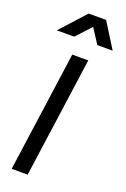

<svg xmlns="http://www.w3.org/2000/svg" viewBox="-186 -1059 734 1117"><g transform="rotate(20 181.0 -501.0)"><path d="M45 0H144L248 -745H149ZM16 -847H124L208 -938L267 -847H362L265 -1002H157Z"/></g></svg>

Font: Mluvka Medium
Style: Italic
Weight: 500
Italic angle: -8°
Designer: Modified by Jiří Krblich, Original typeface by Gumpita Rahayu
Foundry: Gumpita Rahayu & Jiří Krblich
Version: Version 2.000;Glyphs 3.1.1 (3134)